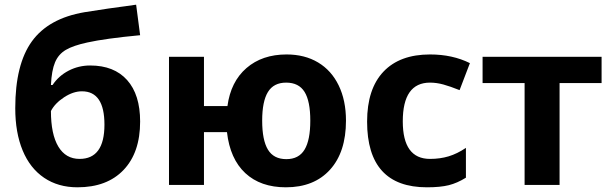

<svg xmlns="http://www.w3.org/2000/svg" viewBox="-20 -788 2606 818"><path d="M45 -327Q45 -514 116 -612Q187 -710 340 -736Q432 -751 560 -768L577 -638Q429 -624 352 -607Q292 -594 260.5 -575.5Q229 -557 214.5 -522.5Q200 -488 197 -426H204Q230 -465 272.5 -487Q315 -509 364 -509Q466 -509 521.5 -447Q577 -385 577 -270Q577 -138 506.5 -64Q436 10 310 10Q228 10 168 -30.5Q108 -71 76.5 -147Q45 -223 45 -327ZM425 -257Q425 -399 329 -399Q292 -399 253 -373.5Q214 -348 197 -315Q197 -216 228.5 -163.5Q260 -111 319 -111Q425 -111 425 -257Z M947 -225H849V0H700V-546H849V-336H949Q963 -440 1030 -498Q1097 -556 1201 -556Q1278 -556 1335 -522Q1392 -488 1423 -424Q1454 -360 1454 -274Q1454 -140 1386 -65Q1318 10 1198 10Q1090 10 1025 -50.5Q960 -111 947 -225ZM1302 -274Q1302 -357 1277.5 -396.5Q1253 -436 1199 -436Q1146 -436 1121.5 -396Q1097 -356 1097 -274Q1097 -191 1121.5 -150.5Q1146 -110 1200 -110Q1253 -110 1277.5 -150.5Q1302 -191 1302 -274Z M1544 -270Q1544 -409 1613.5 -482.5Q1683 -556 1812 -556Q1908 -556 1982 -519L1938 -404Q1898 -420 1869 -428Q1840 -436 1812 -436Q1696 -436 1696 -271Q1696 -111 1812 -111Q1855 -111 1891.5 -122Q1928 -133 1965 -158V-31Q1928 -8 1892 1Q1856 10 1799 10Q1544 10 1544 -270Z M2215 -434H2036V-546H2543V-434H2364V0H2215Z"/></svg>

Font: OpenSansMMV
Style: Bold
Weight: 700
Foundry: Ascender Corporation
Version: Version 4.001